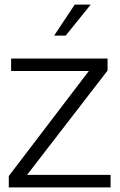

<svg xmlns="http://www.w3.org/2000/svg" viewBox="-20 -810 518 830"><path d="M97 -54H458V0H18V-49L364 -503H28V-557H445V-505ZM214 -656 303 -790H372L264 -656Z"/></svg>

Font: BDO Grotesk Light
Style: Regular
Weight: 300
Designer: Deni Anggara
Foundry: Lokal Container
Version: Version 2.000